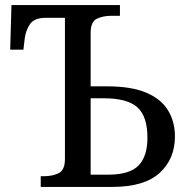

<svg xmlns="http://www.w3.org/2000/svg" viewBox="-20 -734 746 754"><path d="M140 0V-42H153Q186 -42 210.5 -54Q235 -66 235 -110V-664H159Q115 -664 98 -639.5Q81 -615 77 -582L72 -539H20L25 -714H451V-672H418Q385 -672 360.5 -660.5Q336 -649 336 -605V-395H399Q496 -395 554.5 -370Q613 -345 640 -300.5Q667 -256 667 -198Q667 -110 607 -55Q547 0 421 0ZM404 -48Q489 -48 524 -84Q559 -120 559 -193Q559 -277 519.5 -312.5Q480 -348 389 -348H336V-48Z"/></svg>

Font: NotoSerif-Regular
Style: Regular
Weight: 400
Designer: Monotype Design Team
Foundry: Monotype Imaging Inc.
Version: Version 2.007; ttfautohint (v1.8) -l 8 -r 50 -G 200 -x 14 -D